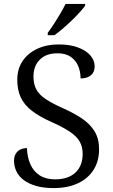

<svg xmlns="http://www.w3.org/2000/svg" viewBox="-20 -951 578 981"><path d="M254 10Q202 10 163.8 -1.2Q125.7 -12.3 100.8 -31.3Q76 -50.3 63.8 -75.7Q51.7 -101 51.7 -129.7Q51.7 -150.3 60 -164.7Q68.3 -179 83.3 -186.7Q98.3 -194.3 117.7 -194.3Q119.3 -147.7 135.3 -111.5Q151.3 -75.3 182.7 -55Q214 -34.7 261.3 -34.7Q329 -34.7 365.7 -69.5Q402.3 -104.3 402.3 -164.3Q402.3 -201.7 386.7 -228.5Q371 -255.3 336 -278.5Q301 -301.7 243.3 -327.7Q182 -354.7 143.2 -384.7Q104.3 -414.7 86.3 -452.7Q68.3 -490.7 68.3 -543.3Q68.3 -598.7 95.3 -639Q122.3 -679.3 170.3 -701.7Q218.3 -724 279.7 -724Q338 -724 379.3 -708.3Q420.7 -692.7 442.2 -667.3Q463.7 -642 463.7 -612Q463.7 -582.7 444.7 -566.5Q425.7 -550.3 391.7 -550.3Q391.7 -584 379.7 -613.2Q367.7 -642.3 341.7 -660.5Q315.7 -678.7 274 -678.7Q215.7 -678.7 183.3 -646.2Q151 -613.7 151 -560.3Q151 -521.7 165.3 -494.5Q179.7 -467.3 212.8 -445.2Q246 -423 301 -398.3Q358.3 -373 399.7 -344.8Q441 -316.7 463.7 -279.2Q486.3 -241.7 486.3 -188.7Q486.3 -128 458.3 -83.5Q430.3 -39 378.2 -14.5Q326 10 254 10ZM224 -784Q239 -803 255.8 -829Q272.7 -855 288.5 -882Q304.3 -909 315 -931H414.7V-921Q405 -908 387 -888Q369 -868 346.2 -846Q323.3 -824 300.3 -804.5Q277.3 -785 258 -771H224Z"/></svg>

Font: Noto Serif Hentaigana ExtraLight
Style: Regular
Weight: 200
Designer: Kazuhiro Yamada
Foundry: nipponia
Version: Version 1.000